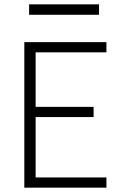

<svg xmlns="http://www.w3.org/2000/svg" viewBox="-20 -864 590 884"><path d="M92 0V-670H470V-623H144V-372H411V-325H144V-47H470V0ZM436 -796H114V-844H436Z"/></svg>

Font: Lode Dark
Style: Regular
Weight: 400
Monospace: yes
Designer: Belleve Invis
Foundry: Belleve Invis
Version: Version 29.2.0; ttfautohint (v1.8.3)